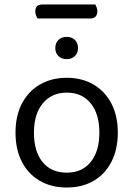

<svg xmlns="http://www.w3.org/2000/svg" viewBox="-20 -821 593 854"><path d="M383 -739H147Q143 -745 140 -753Q137 -761 137 -770Q137 -787 145.5 -794Q154 -801 167 -801H404Q407 -796 410 -787.5Q413 -779 413 -771Q413 -755 405 -747Q397 -739 383 -739ZM504 -231Q504 -157 476 -102Q448 -47 397 -17Q346 13 277 13Q208 13 156.5 -17Q105 -47 77 -102Q49 -157 49 -231Q49 -306 77.5 -360.5Q106 -415 157.5 -445Q209 -475 277 -475Q345 -475 396 -445Q447 -415 475.5 -360.5Q504 -306 504 -231ZM277 -409Q210 -409 170.5 -361.5Q131 -314 131 -231Q131 -147 169.5 -100Q208 -53 277 -53Q345 -53 383.5 -100.5Q422 -148 422 -231Q422 -314 383.5 -361.5Q345 -409 277 -409ZM327 -607Q327 -585 313 -571.5Q299 -558 276 -558Q254 -558 240 -571.5Q226 -585 226 -607Q226 -630 240 -643.5Q254 -657 276 -657Q299 -657 313 -643.5Q327 -630 327 -607Z"/></svg>

Font: Baloo Paaji 2
Style: Regular
Weight: 400
Designer: Shuchita Grover, Noopur Datye and Ek Type
Foundry: Ek Type
Version: Version 1.700